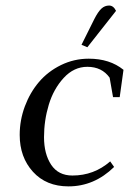

<svg xmlns="http://www.w3.org/2000/svg" viewBox="-20 -663 493 690"><path d="M50.8 -178.2Q50.8 -231 69.3 -280.8Q87.9 -330.6 120.1 -368.4Q152.3 -406.2 199.2 -429.2Q246.1 -452.1 298.8 -452.1Q374.5 -452.1 423.8 -412.1L410.2 -314H386.2L374 -383.8Q346.2 -422.9 293.9 -422.9Q245.6 -422.9 209 -383.1Q172.4 -343.3 155.3 -286.6Q138.2 -230 138.2 -169.9Q138.2 -109.9 163.8 -71Q189.5 -32.2 240.2 -32.2Q317.9 -32.2 376 -83L390.1 -63Q318.8 6.8 226.1 6.8Q146 6.8 98.4 -45.7Q50.8 -98.1 50.8 -178.2ZM272.9 -502 318.8 -594.2Q332.5 -621.1 344.5 -632.1Q356.4 -643.1 372.1 -643.1Q387.7 -643.1 397 -624L293.9 -493.2Z"/></svg>

Font: Dihjauti S
Style: Bold Italic
Weight: 700
Italic angle: -9°
Designer: T. Christopher White
Version: Version 3.0.0